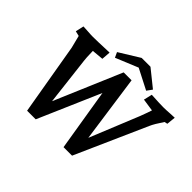

<svg xmlns="http://www.w3.org/2000/svg" viewBox="-179 -1108 1371 1371"><g transform="rotate(45 507.0 -422.5)"><path d="M116 -638 78 -647 92 -710 131 -708Q170 -705 192 -705Q229 -705 356 -710L351 -642L263 -634Q265 -558 268 -540L311 -174L527 -681H607L679 -172L830 -543Q854 -606 862 -632L767 -646L782 -710Q872 -705 901 -705Q928 -705 970 -708L1014 -710L1007 -642L984 -637Q942 -575 927 -540L687 0H601L524 -470L320 0H233L140 -543Q136 -563 116 -638ZM579 -781 409 -711 391 -750 545 -845H634L762 -742L733 -702Z"/></g></svg>

Font: Andada Pro
Style: Bold Italic
Weight: 700
Italic angle: -7°
Designer: Carolina Giovagnoli
Foundry: Huerta Tipografica
Version: Version 3.005; ttfautohint (v1.8.4)